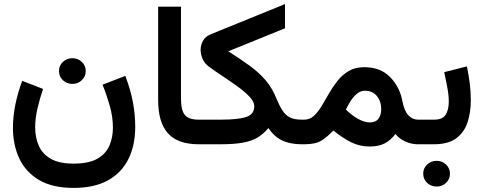

<svg xmlns="http://www.w3.org/2000/svg" viewBox="-20 -713 2391 949"><path d="M271.5 -361.8Q271.5 -388.7 290.8 -407Q310.1 -425.3 337.9 -425.3Q365.2 -425.3 384.5 -407Q403.8 -388.7 403.8 -361.8Q403.8 -335 384.5 -316.7Q365.2 -298.3 337.9 -298.3Q310.1 -298.3 290.8 -316.7Q271.5 -335 271.5 -361.8ZM343.8 95.7Q418.5 95.7 460.7 71.8Q502.9 47.9 520.5 7.3Q538.1 -33.2 538.1 -82Q538.1 -136.7 521.7 -192.9Q505.4 -249 486.8 -294.4L599.6 -337.9Q625.5 -268.6 637 -207.5Q648.4 -146.5 648.4 -86.4Q648.4 4.9 614.7 73Q581.1 141.1 513.4 178.5Q445.8 215.8 343.8 215.8Q238.8 215.8 172.4 176.3Q106 136.7 75 69.3Q43.9 2 43.9 -81.1Q43.9 -136.7 55.9 -196Q67.9 -255.4 89.8 -313.5L192.9 -273.4Q176.3 -224.6 165 -175.8Q153.8 -127 153.8 -83.5Q153.8 -34.7 171.1 6.1Q188.5 46.9 230 71.3Q271.5 95.7 343.8 95.7Z M761.7 -680.2H874.5V-226.1Q874.5 -168 893.6 -144.8Q912.6 -121.6 961.4 -121.6H973.6V0H961.4Q858.4 0 810.1 -54Q761.7 -107.9 761.7 -218.8Z M1108.4 -459.5Q1169.9 -420.4 1215.6 -387Q1261.2 -353.5 1293.2 -315.9Q1325.2 -278.3 1345.7 -227.5Q1361.3 -189.5 1376.5 -166.3Q1391.6 -143.1 1413.6 -132.3Q1435.5 -121.6 1470.7 -121.6H1484.4V0H1470.7Q1413.6 0 1374.5 -18.8Q1335.4 -37.6 1306.6 -80.1Q1283.2 -51.8 1254.2 -33.9Q1225.1 -16.1 1181.9 -8.1Q1138.7 0 1073.2 0H954.1V-121.6H1072.8Q1157.2 -121.6 1197 -134.8Q1236.8 -147.9 1236.8 -188Q1236.8 -210 1213.4 -234.9Q1189.9 -259.8 1153.8 -285.9Q1117.7 -312 1079.1 -337.4Q1040.5 -362.8 1009.8 -385.7Q991.2 -399.9 981.4 -421.9Q971.7 -443.8 971.7 -466.3Q971.7 -491.7 983.9 -512.5Q996.1 -533.2 1021.5 -543.5L1388.7 -692.9V-573.2Z M1486.3 0H1464.8L1465.3 -121.6H1483.9Q1511.2 -121.6 1531.5 -140.4Q1551.8 -159.2 1569.6 -188.7Q1587.4 -218.3 1606.2 -251.2Q1625 -284.2 1648.4 -313.7Q1671.9 -343.3 1703.9 -362.1Q1735.8 -380.9 1780.3 -380.9Q1860.4 -380.9 1908.2 -332Q1956.1 -283.2 1969.2 -211.9Q1978.5 -163.6 1999 -142.6Q2019.5 -121.6 2044.9 -121.6H2057.6V0H2044.4Q2013.2 0 1983.2 -13.7Q1953.1 -27.3 1934.6 -50.8Q1911.6 -20 1881.6 -4.4Q1851.6 11.2 1807.1 11.2Q1756.8 11.2 1714.1 -10.5Q1671.4 -32.2 1627.9 -67.9Q1599.6 -38.1 1570.3 -19Q1541 0 1486.3 0ZM1783.7 -264.6Q1762.2 -264.6 1744.4 -250Q1726.6 -235.4 1713.1 -213.9Q1699.7 -192.4 1689.5 -171.4Q1705.1 -156.2 1719.7 -145.3Q1734.4 -134.3 1747.6 -126.5Q1765.1 -116.7 1780.3 -112.3Q1795.4 -107.9 1807.1 -107.9Q1837.4 -107.9 1850.8 -126.5Q1864.3 -145 1864.3 -173.3Q1864.3 -211.9 1842.8 -238.3Q1821.3 -264.6 1783.7 -264.6Z M2126 0H2037.6V-121.6H2126Q2168 -121.6 2183.1 -146.5Q2198.2 -171.4 2198.2 -210Q2198.2 -242.7 2190.9 -281Q2183.6 -319.3 2175.8 -356.4L2287.6 -384.8Q2296.9 -341.8 2302 -299.6Q2307.1 -257.3 2307.1 -218.8Q2307.1 -156.2 2290.3 -106.7Q2273.4 -57.1 2233.9 -28.6Q2194.3 0 2126 0ZM2071.8 145.5Q2071.8 118.7 2091.1 100.3Q2110.4 82 2138.2 82Q2165.5 82 2184.8 100.3Q2204.1 118.7 2204.1 145.5Q2204.1 172.4 2184.8 190.7Q2165.5 209 2138.2 209Q2110.4 209 2091.1 190.7Q2071.8 172.4 2071.8 145.5Z"/></svg>

Font: Vazirmatn RD UI SemiBold
Style: Regular
Weight: 600
Designer: Saber Rastikerdar
Foundry: Saber Rastikerdar
Version: Version 33.003